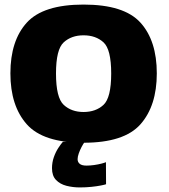

<svg xmlns="http://www.w3.org/2000/svg" viewBox="-20 -620 740 840"><path d="M345.5 4.5Q523 4.5 594.5 -76.2Q666 -157 666 -299Q666 -442 594.5 -521Q523 -600 345.5 -600Q169 -600 97.2 -521Q25.5 -442 25.5 -299Q25.5 -157 97.2 -76.2Q169 4.5 345.5 4.5ZM345.5 -130Q292.5 -130 258.8 -161.2Q225 -192.5 225 -298.5Q225 -404 258.8 -434.8Q292.5 -465.5 345.5 -465.5Q399 -465.5 432.8 -434.8Q466.5 -404 466.5 -298.5Q466.5 -192.5 432.8 -161.2Q399 -130 345.5 -130ZM329 200Q355.5 200 379.8 197.5Q404 195 421.5 191.5Q439 188 444 186L443.5 89.5Q438 92 423.8 95.8Q409.5 99.5 392 102Q374.5 104.5 358.5 104.5Q338 104.5 328.8 96.8Q319.5 89 319.5 76.5Q319.5 66 324.5 51.5Q329.5 37 337 22.8Q344.5 8.5 351 0.5H255Q246.5 10 235 27.5Q223.5 45 215.5 67.8Q207.5 90.5 207.5 116Q207.5 149 225 167.2Q242.5 185.5 270.5 192.8Q298.5 200 329 200Z"/></svg>

Font: Anybody Thin ExtraBold
Style: Regular
Weight: 800
Version: Version 1.113;gftools[0.9.25]